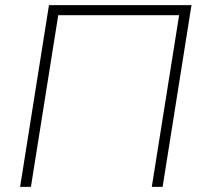

<svg xmlns="http://www.w3.org/2000/svg" viewBox="-20 -725 786 745"><path d="M58 0 170 -705H723L611 0H569L675 -666H206L100 0Z"/></svg>

Font: Nunito Sans ExtraLight
Style: Italic
Weight: 200
Italic angle: -9°
Designer: Vernon Adams
Foundry: Vernon Adams
Version: Version 3.006; ttfautohint (v1.8.3)